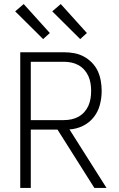

<svg xmlns="http://www.w3.org/2000/svg" viewBox="-20 -928 590 948"><path d="M446 0 264 -288H132V0H80V-670H296Q321 -670 346 -665.5Q371 -661 393.5 -649Q416 -637 434 -618.5Q452 -600 462.5 -577.5Q473 -555 477.5 -529.5Q482 -504 482 -479Q482 -444 473 -410Q464 -376 442.5 -349Q421 -322 389.5 -306.5Q358 -291 323 -289L506 0ZM296 -335Q315 -335 333.5 -339Q352 -343 368 -352Q384 -361 396.5 -375Q409 -389 416.5 -406Q424 -423 427 -441.5Q430 -460 430 -479Q430 -498 427 -516.5Q424 -535 416.5 -552Q409 -569 396.5 -583Q384 -597 368 -606Q352 -615 333.5 -619Q315 -623 296 -623H132V-335ZM376 -735 238 -872 280 -908 409 -765ZM193 -735 55 -872 97 -908 226 -765Z"/></svg>

Font: Lode Dark Term
Style: Regular
Weight: 400
Monospace: yes
Designer: Belleve Invis
Foundry: Belleve Invis
Version: Version 29.2.0